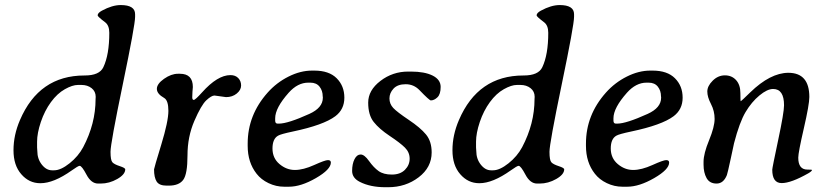

<svg xmlns="http://www.w3.org/2000/svg" viewBox="-20 -743 3332 771"><path d="M189 -59.1H197.3Q224.1 -59.1 259.3 -87.2Q294.4 -115.2 314 -151.9Q363.8 -246.1 363.8 -345.2L364.3 -354Q364.3 -376 347.9 -388.9Q331.5 -401.9 307.1 -401.9H293Q271 -401.9 240.5 -384.8Q210 -367.7 184.6 -333Q159.2 -298.3 144 -253.2Q128.9 -208 128.9 -174.3V-150.9Q129.9 -141.1 129.9 -136.2Q129.9 -105 147.9 -82Q166 -59.1 189 -59.1ZM522.5 -675.3Q522.5 -642.1 473.1 -404.5Q423.8 -167 423.8 -133.3Q423.8 -99.6 431.4 -91.3Q439 -83 460.9 -75.9Q482.9 -68.8 482.9 -63Q482.9 -42.5 450.9 -24.2Q418.9 -5.9 384.3 -5.9H374Q346.2 -5.9 327.4 -41.5Q308.6 -77.1 299.8 -77.1Q293.9 -77.1 268.1 -58.6Q195.8 -7.3 142.6 -7.3Q142.1 -7.3 141.6 -7.3Q96.7 -7.3 65.4 -43.5Q34.2 -79.1 34.2 -139.6Q34.2 -200.7 60.1 -260.7Q136.7 -439.9 319.3 -439.9H320.3Q379.4 -439.9 395 -473.1Q418.9 -523.4 418.9 -611.3Q418.9 -641.1 401.9 -653.8Q372.1 -676.3 372.1 -681.2Q372.1 -690.9 389.2 -700.2Q430.7 -722.7 464.8 -722.7Q522.5 -722.7 522.5 -686Z M658.2 2.4H648.9Q619.6 2.4 609.1 -13.9Q598.6 -30.3 598.6 -63Q598.6 -67.4 627.4 -161.6Q656.2 -255.9 656.2 -297.9Q656.2 -339.8 639.2 -349.6Q609.9 -366.2 609.9 -386.2Q609.9 -406.2 638.7 -426.5Q667.5 -446.8 694.8 -446.8H702.6Q754.4 -446.8 754.4 -393.6L752.9 -375Q752 -362.8 752 -352.3Q752 -341.8 758.1 -341.8Q764.2 -341.8 791.5 -372.1Q853.5 -441.4 905.3 -441.4Q925.3 -441.4 936.8 -429.4Q948.2 -417.5 948.2 -399.7Q948.2 -381.8 930.7 -367.4Q913.1 -353 887.7 -353L841.3 -359.4Q829.1 -359.4 808.6 -340.3Q788.1 -321.3 760.5 -257.6Q732.9 -193.8 732.9 -118.9Q732.9 -43.9 715.8 -20.8Q698.7 2.4 658.2 2.4Z M1085 -268.1V-258.8Q1085 -246.6 1094.7 -246.6H1100.1Q1136.2 -246.6 1222.2 -285.6Q1276.4 -310.1 1276.4 -350.6V-353L1275.9 -356Q1275.9 -378.9 1263.2 -395Q1250.5 -411.1 1226.1 -411.1H1217.8Q1175.3 -411.1 1139.2 -370.6Q1085 -309.6 1085 -268.1ZM1140.1 6.8H1121.1Q1088.4 6.8 1058.3 -7.6Q1028.3 -22 1010.3 -45.4Q974.6 -90.8 974.6 -157.2V-166.5Q974.6 -281.2 1054.7 -371.1Q1090.8 -411.6 1138.7 -435.5Q1186.5 -459.5 1232.9 -459.5H1242.2Q1301.3 -459.5 1332 -428.7Q1362.8 -397.9 1362.8 -350.8Q1362.8 -303.7 1326.7 -276.4Q1279.3 -240.7 1155.8 -214.8Q1107.4 -204.6 1096.7 -198.2Q1074.2 -185.5 1074.2 -146.7Q1074.2 -107.9 1102.3 -84.2Q1130.4 -60.5 1164.1 -60.5Q1197.8 -60.5 1241.5 -80.3Q1285.2 -100.1 1296.9 -100.1Q1308.6 -100.1 1308.6 -90.3Q1308.6 -62.5 1248.5 -27.8Q1188.5 6.8 1140.1 6.8Z M1619.1 -455.6H1629.9Q1685.1 -455.6 1717.3 -439.5Q1749.5 -423.3 1749.5 -394Q1749.5 -364.7 1736.6 -352.3Q1723.6 -339.8 1710 -339.8Q1704.1 -339.8 1664.6 -380.9Q1641.6 -404.8 1609.1 -404.8Q1576.7 -404.8 1560.3 -387.2Q1543.9 -369.6 1543.9 -347.7Q1543.9 -325.7 1559.3 -309.3Q1574.7 -293 1621.3 -261.7Q1668 -230.5 1690.7 -202.9Q1713.4 -175.3 1713.4 -130.9Q1713.4 -70.8 1661.1 -31Q1608.9 8.8 1538.6 8.8H1527.3Q1466.8 8.8 1424.8 -12.7Q1394 -28.3 1394 -56.6Q1394 -85 1403.6 -103.8Q1413.1 -122.6 1428.2 -122.6Q1443.4 -122.6 1461.9 -96.4Q1480.5 -70.3 1500.2 -56.2Q1520 -42 1553.5 -42Q1586.9 -42 1606 -61Q1625 -80.1 1625 -105.7Q1625 -131.3 1606.2 -150.1Q1587.4 -168.9 1545.2 -197Q1502.9 -225.1 1480.7 -253.2Q1458.5 -281.2 1458.5 -330.8Q1458.5 -380.4 1507.6 -418Q1556.6 -455.6 1619.1 -455.6Z M1951.7 -59.1H1960Q1986.8 -59.1 2022 -87.2Q2057.1 -115.2 2076.7 -151.9Q2126.5 -246.1 2126.5 -345.2L2127 -354Q2127 -376 2110.6 -388.9Q2094.2 -401.9 2069.8 -401.9H2055.7Q2033.7 -401.9 2003.2 -384.8Q1972.7 -367.7 1947.3 -333Q1921.9 -298.3 1906.7 -253.2Q1891.6 -208 1891.6 -174.3V-150.9Q1892.6 -141.1 1892.6 -136.2Q1892.6 -105 1910.6 -82Q1928.7 -59.1 1951.7 -59.1ZM2285.2 -675.3Q2285.2 -642.1 2235.8 -404.5Q2186.5 -167 2186.5 -133.3Q2186.5 -99.6 2194.1 -91.3Q2201.7 -83 2223.6 -75.9Q2245.6 -68.8 2245.6 -63Q2245.6 -42.5 2213.6 -24.2Q2181.6 -5.9 2147 -5.9H2136.7Q2108.9 -5.9 2090.1 -41.5Q2071.3 -77.1 2062.5 -77.1Q2056.6 -77.1 2030.8 -58.6Q1958.5 -7.3 1905.3 -7.3Q1904.8 -7.3 1904.3 -7.3Q1859.4 -7.3 1828.1 -43.5Q1796.9 -79.1 1796.9 -139.6Q1796.9 -200.7 1822.8 -260.7Q1899.4 -439.9 2082 -439.9H2083Q2142.1 -439.9 2157.7 -473.1Q2181.6 -523.4 2181.6 -611.3Q2181.6 -641.1 2164.6 -653.8Q2134.8 -676.3 2134.8 -681.2Q2134.8 -690.9 2151.9 -700.2Q2193.4 -722.7 2227.5 -722.7Q2285.2 -722.7 2285.2 -686Z M2443.4 -268.1V-258.8Q2443.4 -246.6 2453.1 -246.6H2458.5Q2494.6 -246.6 2580.6 -285.6Q2634.8 -310.1 2634.8 -350.6V-353L2634.3 -356Q2634.3 -378.9 2621.6 -395Q2608.9 -411.1 2584.5 -411.1H2576.2Q2533.7 -411.1 2497.6 -370.6Q2443.4 -309.6 2443.4 -268.1ZM2498.5 6.8H2479.5Q2446.8 6.8 2416.7 -7.6Q2386.7 -22 2368.7 -45.4Q2333 -90.8 2333 -157.2V-166.5Q2333 -281.2 2413.1 -371.1Q2449.2 -411.6 2497.1 -435.5Q2544.9 -459.5 2591.3 -459.5H2600.6Q2659.7 -459.5 2690.4 -428.7Q2721.2 -397.9 2721.2 -350.8Q2721.2 -303.7 2685.1 -276.4Q2637.7 -240.7 2514.2 -214.8Q2465.8 -204.6 2455.1 -198.2Q2432.6 -185.5 2432.6 -146.7Q2432.6 -107.9 2460.7 -84.2Q2488.8 -60.5 2522.5 -60.5Q2556.2 -60.5 2599.9 -80.3Q2643.6 -100.1 2655.3 -100.1Q2667 -100.1 2667 -90.3Q2667 -62.5 2606.9 -27.8Q2546.9 6.8 2498.5 6.8Z M3128.4 -320.3Q3128.4 -385.7 3084.5 -385.7Q3061 -385.7 3029.5 -359.6Q2998 -333.5 2973.9 -293Q2949.7 -252.4 2927.7 -168Q2926.3 -161.6 2914.1 -104.7Q2901.9 -47.9 2898.9 -40Q2885.3 -5.9 2857.4 -5.9Q2829.6 -5.9 2817.4 -27.8Q2805.2 -49.8 2805.2 -81.5V-93.3Q2805.2 -126 2827.4 -179.9Q2849.6 -233.9 2849.6 -265.6Q2849.6 -297.4 2835 -325.4Q2820.3 -353.5 2820.3 -375.5Q2820.3 -397.5 2841.8 -418.9Q2863.3 -440.4 2890.9 -440.4Q2918.5 -440.4 2935.8 -421.4Q2953.1 -402.3 2953.1 -369.4Q2953.1 -336.4 2954.6 -336.4Q2956.1 -336.4 2992.7 -372.1Q3073.2 -450.2 3145.5 -450.7Q3230 -450.7 3230 -353.5Q3230 -323.7 3207.8 -227.1Q3185.5 -130.4 3185.5 -109.9Q3185.5 -62 3222.2 -62Q3240.7 -62 3240.7 -60.5Q3240.7 -55.7 3225.6 -46.9Q3156.7 -7.8 3118.9 -7.8Q3081.1 -7.8 3081.1 -61.5Q3081.1 -68.8 3104.7 -179.9Q3128.4 -291 3128.4 -320.3Z"/></svg>

Font: Averia Serif Libre
Style: Italic
Weight: 400
Italic angle: -7.90001°
Version: Version 1.002